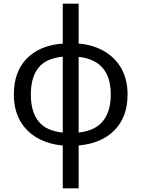

<svg xmlns="http://www.w3.org/2000/svg" viewBox="-20 -780 765 1040"><path d="M320 240V8Q241 1 181 -33.5Q121 -68 88 -127.5Q55 -187 55 -268Q55 -390 124 -462Q193 -534 320 -544V-760H406V-544Q486 -537 545.5 -502Q605 -467 638 -408Q671 -349 671 -268Q671 -147 600.5 -75Q530 -3 406 8V240ZM320 -62V-473Q228 -464 187.5 -412Q147 -360 147 -268Q147 -176 188 -123.5Q229 -71 320 -62ZM406 -62Q496 -72 538 -124.5Q580 -177 580 -268Q580 -453 406 -472Z"/></svg>

Font: RS Noto Sans
Style: Regular
Weight: 400
Designer: Monotype Design Team
Foundry: Monotype Imaging Inc.
Version: Version 3.10